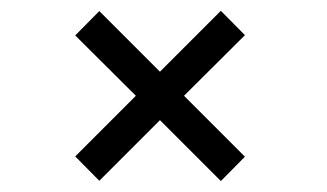

<svg xmlns="http://www.w3.org/2000/svg" viewBox="-20 -535 602 354"><path d="M387.2 -515.1 431.6 -470.2 319.3 -358.4 431.6 -246.1 387.2 -201.2 274.9 -313.5 163.1 -201.7 118.7 -246.6 230.5 -358.4 118.7 -469.7 163.1 -514.6 274.9 -402.8Z"/></svg>

Font: Flanker
Style: Bold
Weight: 700
Designer: Flanker
Foundry: Flanker
Version: Version 2.021